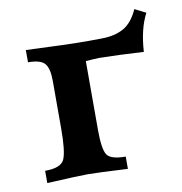

<svg xmlns="http://www.w3.org/2000/svg" viewBox="-67 -614 643 677"><g transform="rotate(-10 254.5 -275.5)"><path d="M337.4 0Q227.1 -5.9 192.9 -5.9Q162.1 -5.9 48.8 0V-43.9Q106.4 -43.9 118.4 -72Q130.4 -100.1 130.4 -179.7V-351.6Q130.4 -396.5 115.5 -413.8Q100.6 -431.2 55.7 -431.2V-475.1Q207 -468.3 274.4 -468.3L325.7 -468.8Q371.6 -468.8 404.1 -486.3Q436.5 -503.9 457.5 -550.8L497.1 -530.8Q469.2 -477.5 464.4 -396.5Q369.6 -401.9 306.2 -402.8Q278.3 -401.9 257.3 -399.9V-153.8Q257.3 -86.9 270 -65.4Q282.7 -43.9 337.4 -43.9Z"/></g></svg>

Font: Kelvinch
Style: Bold
Weight: 700
Designer: Paul James Miller
Foundry: High-Logic / Made with FontCreator
Version: Version 3.501;March 28, 2021;FontCreator 13.0.0.2683 64-bit